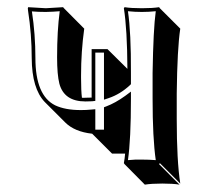

<svg xmlns="http://www.w3.org/2000/svg" viewBox="-20 -452 612 532"><path d="M333 -261.2Q332.5 -370.6 323.2 -429.2L325.2 -432.1Q343.3 -429.2 373 -429.2Q402.8 -429.2 420.9 -432.1L422.9 -429.2L479.5 -372.6Q471.2 -318.4 469.7 -193.4V-122.6Q469.7 -6.3 479.5 56.6L422.9 0L420.9 2.9L477.5 59.6Q459.5 56.6 429.7 56.6Q399.9 56.6 381.3 59.6L325.2 2.9L323.2 0Q325.7 -13.7 326.7 -26.4H290.5L235.4 -81.5Q186.5 -86.9 160.6 -112.8L104 -169.4Q68.4 -206.5 67.9 -291Q67.9 -356.9 57.6 -423.3Q57.1 -426.8 57.1 -429.2L58.1 -432.1Q60.1 -432.1 106.9 -429.2L154.8 -432.1L157.2 -429.2L213.4 -372.6Q204.6 -309.1 204.6 -242.7Q204.6 -239.3 204.6 -236.3Q204.6 -200.2 207 -181.2Q211.4 -180.7 216.8 -181.2Q227.5 -181.2 233.9 -181.6V-315.9H277.8ZM268.1 -92.8V-154.8L274.4 -157.2Q299.3 -166.5 327.1 -186.5L342.8 -198.2V-178.7Q342.8 -65.4 334.5 -8.3Q354 -10.3 373 -9.8Q392.6 -9.8 411.6 -8.3Q402.8 -69.3 402.8 -179.2V-250Q404.8 -371.6 411.6 -420.9Q392.1 -418.9 373 -418.9Q353.5 -418.9 334.5 -420.9Q343.3 -362.3 342.8 -250V-218.8L339.8 -215.8Q313 -190.9 281.2 -180.2L268.1 -175.8V-306.2H244.1V-172.4L234.9 -171.4Q227.1 -170.9 216.8 -170.9Q157.7 -170.9 144.5 -220.2Q138.2 -245.1 138.2 -293Q138.2 -366.7 145.5 -420.9Q128.9 -419.4 106.9 -418.9Q85 -418.9 68.4 -420.4Q78.1 -356.9 78.1 -291Q78.1 -187.5 132.8 -160.2Q160.6 -147 204.1 -147Q219.7 -147 232.9 -148.4L244.1 -149.4V-92.8Z"/></svg>

Font: Linux Biolinum Shadow O
Style: Regular
Weight: 400
Designer: Philipp H. Poll
Foundry: Philipp H. Poll
Version: Version 1.0.4